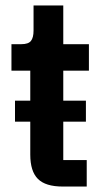

<svg xmlns="http://www.w3.org/2000/svg" viewBox="-20 -684 380 704"><path d="M298 0H210Q147 0 119 -28Q91 -56 91 -117V-238H35V-315H91V-425H22V-522H58Q84 -522 93.5 -534Q103 -546 103 -572V-664H212V-522H306V-425H212V-315H295V-238H212V-97H298Z"/></svg>

Font: IBM Plex Sans Condensed SemiBold
Style: Regular
Weight: 600
Width: 3
Designer: Mike Abbink, Paul van der Laan, Pieter van Rosmalen
Foundry: Bold Monday
Version: Version 1.3